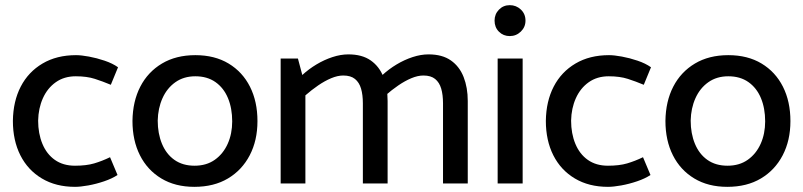

<svg xmlns="http://www.w3.org/2000/svg" viewBox="-20 -712 3117 745"><path d="M407 -102Q376 -87 345.5 -78Q315 -69 271 -69Q225 -69 193 -91.5Q161 -114 144.5 -154Q128 -194 128 -244Q129 -292 146.5 -331Q164 -370 196.5 -393Q229 -416 274 -416Q317 -416 348 -406Q379 -396 410 -383L438 -451Q417 -466 386 -476.5Q355 -487 325 -492.5Q295 -498 275 -498Q200 -498 145 -465.5Q90 -433 60.5 -376Q31 -319 30 -243Q30 -167 59 -109.5Q88 -52 142.5 -19.5Q197 13 271 13Q292 13 322.5 7.5Q353 2 384 -8.5Q415 -19 436 -33Z M734 13Q660 13 606 -19.5Q552 -52 523 -109.5Q494 -167 494 -243Q495 -319 524.5 -376Q554 -433 608.5 -465.5Q663 -498 738 -498Q813 -498 867 -465.5Q921 -433 950 -375.5Q979 -318 979 -242Q979 -167 949 -109.5Q919 -52 864.5 -19.5Q810 13 734 13ZM735 -69Q781 -69 813.5 -92Q846 -115 863.5 -154Q881 -193 881 -241Q881 -292 864.5 -331.5Q848 -371 816 -393.5Q784 -416 738 -416Q693 -416 660.5 -393Q628 -370 610.5 -331Q593 -292 592 -244Q592 -194 608.5 -154Q625 -114 657 -91.5Q689 -69 735 -69Z M1165 0V-342Q1189 -363 1214.5 -380.5Q1240 -398 1265 -408.5Q1290 -419 1312 -419Q1341 -419 1357.5 -405.5Q1374 -392 1381 -368Q1388 -344 1388 -311V0H1484V-320Q1484 -372 1468 -413Q1452 -454 1418.5 -477.5Q1385 -501 1332 -501Q1302 -501 1270 -490.5Q1238 -480 1208 -462Q1178 -444 1153 -421L1136 -485H1069V0ZM1476 -342Q1500 -363 1525.5 -380.5Q1551 -398 1576 -408.5Q1601 -419 1623 -419Q1652 -419 1668.5 -405.5Q1685 -392 1692 -368Q1699 -344 1699 -311V0H1795V-320Q1795 -372 1779 -413Q1763 -454 1729.5 -477.5Q1696 -501 1643 -501Q1613 -501 1581 -490.5Q1549 -480 1519 -462Q1489 -444 1464 -421Z M2008 0V-485H1911V0ZM1958 -572Q1983 -572 2001 -589.5Q2019 -607 2019 -632Q2019 -658 2001 -675Q1983 -692 1958 -692Q1933 -692 1916 -674.5Q1899 -657 1899 -632Q1899 -606 1916 -589Q1933 -572 1958 -572Z M2475 -102Q2444 -87 2413.5 -78Q2383 -69 2339 -69Q2293 -69 2261 -91.5Q2229 -114 2212.5 -154Q2196 -194 2196 -244Q2197 -292 2214.5 -331Q2232 -370 2264.5 -393Q2297 -416 2342 -416Q2385 -416 2416 -406Q2447 -396 2478 -383L2506 -451Q2485 -466 2454 -476.5Q2423 -487 2393 -492.5Q2363 -498 2343 -498Q2268 -498 2213 -465.5Q2158 -433 2128.5 -376Q2099 -319 2098 -243Q2098 -167 2127 -109.5Q2156 -52 2210.5 -19.5Q2265 13 2339 13Q2360 13 2390.5 7.5Q2421 2 2452 -8.5Q2483 -19 2504 -33Z M2802 13Q2728 13 2674 -19.5Q2620 -52 2591 -109.5Q2562 -167 2562 -243Q2563 -319 2592.5 -376Q2622 -433 2676.5 -465.5Q2731 -498 2806 -498Q2881 -498 2935 -465.5Q2989 -433 3018 -375.5Q3047 -318 3047 -242Q3047 -167 3017 -109.5Q2987 -52 2932.5 -19.5Q2878 13 2802 13ZM2803 -69Q2849 -69 2881.5 -92Q2914 -115 2931.5 -154Q2949 -193 2949 -241Q2949 -292 2932.5 -331.5Q2916 -371 2884 -393.5Q2852 -416 2806 -416Q2761 -416 2728.5 -393Q2696 -370 2678.5 -331Q2661 -292 2660 -244Q2660 -194 2676.5 -154Q2693 -114 2725 -91.5Q2757 -69 2803 -69Z"/></svg>

Font: Catamaran Thin Medium
Style: Regular
Weight: 500
Version: Version 2.000